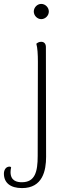

<svg xmlns="http://www.w3.org/2000/svg" viewBox="-81 -728 357 983"><path d="M130 -630C151 -630 169 -648 169 -669C169 -690 151 -708 130 -708C110 -708 92 -690 92 -669C92 -648 110 -630 130 -630ZM32 235C138 235 155 144 155 75L154 -487C154 -504 145 -514 130 -514C118 -514 111 -509 105 -504C111 -484 113 -449 113 -412L112 70C112 152 98 205 31 205C7 205 -27 199 -27 153C-27 146 -26 137 -24 129C-26 126 -28 125 -32 125C-53 125 -61 145 -61 161C-61 207 -29 235 32 235Z"/></svg>

Font: Arima Koshi ExtraLight
Style: Regular
Weight: 275
Designer: Joana Correia and Natanael Gama
Foundry: NDISCOVER
Version: Version 1.019;PS 001.019;hotconv 1.0.88;makeotf.lib2.5.64775